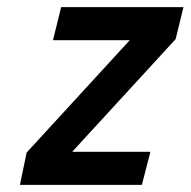

<svg xmlns="http://www.w3.org/2000/svg" viewBox="-20 -520 536 540"><path d="M129 -407 152 -500H496L474 -410L183 -93H403L379 0H36L55 -91L345 -407Z"/></svg>

Font: Titillium Web
Style: SemiBold Italic
Weight: 600
Italic angle: -13°
Version: Version 1.001;PS 57.000;hotconv 1.0.70;makeotf.lib2.5.55311